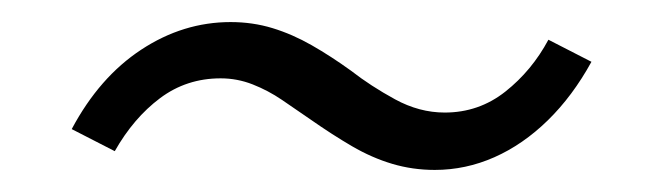

<svg xmlns="http://www.w3.org/2000/svg" viewBox="-20 -371 589 174"><path d="M374 -217Q354 -217 335.5 -222.5Q317 -228 299 -238.5Q281 -249 261 -263Q248 -272 235.5 -280.5Q223 -289 209 -294.5Q195 -300 180 -300Q149 -300 125 -282Q101 -264 84 -234L45 -254Q70 -301 108 -326Q146 -351 189 -351Q209 -351 227 -345.5Q245 -340 262.5 -330Q280 -320 298 -307Q316 -293 338 -281Q360 -269 383 -269Q414 -269 438 -288Q462 -307 477 -335L516 -315Q499 -284 476.5 -262Q454 -240 428 -228.5Q402 -217 374 -217Z"/></svg>

Font: Nunito Sans 7pt SemiCondensed Light
Style: Italic
Weight: 300
Width: 4
Italic angle: -9°
Designer: Vernon Adams
Foundry: Vernon Adams
Version: Version 3.101;gftools[0.9.27]